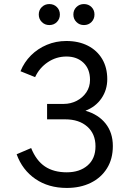

<svg xmlns="http://www.w3.org/2000/svg" viewBox="-20 -914 656 946"><path d="M309 12Q219 12 154.5 -32.2Q90 -76.5 62 -154L133.5 -184.5Q158.5 -122.5 201.5 -93.8Q244.5 -65 309 -65Q372.5 -65 411.5 -98.8Q450.5 -132.5 450.5 -193Q450.5 -254.5 410 -290.2Q369.5 -326 301.5 -326H212V-402H294Q328 -402 357.8 -417.2Q387.5 -432.5 405.5 -459.2Q423.5 -486 423.5 -520.5Q423.5 -574 391.2 -604.8Q359 -635.5 307.5 -635.5Q257 -635.5 215.5 -607.5Q174 -579.5 153 -534L81 -563Q99 -607.5 132.5 -641Q166 -674.5 210.8 -693.2Q255.5 -712 307 -712Q367.5 -712 413 -688.8Q458.5 -665.5 483.5 -623.2Q508.5 -581 508.5 -524Q508.5 -471 479.8 -429.2Q451 -387.5 401 -368.5Q465 -350 500.5 -305Q536 -260 536 -194.5Q536 -131 507.2 -84.8Q478.5 -38.5 427.2 -13.2Q376 12 309 12ZM223 -790.5Q201 -790.5 186 -805.5Q171 -820.5 171 -842.5Q171 -864.5 186 -879.2Q201 -894 223 -894Q245.5 -894 260.2 -879.2Q275 -864.5 275 -842.5Q275 -820.5 260.2 -805.5Q245.5 -790.5 223 -790.5ZM393.5 -790.5Q371.5 -790.5 356.5 -805.5Q341.5 -820.5 341.5 -842.5Q341.5 -864.5 356.5 -879.2Q371.5 -894 393.5 -894Q416 -894 430.8 -879.2Q445.5 -864.5 445.5 -842.5Q445.5 -820.5 430.8 -805.5Q416 -790.5 393.5 -790.5Z"/></svg>

Font: Overpass Mono
Style: Regular
Weight: 400
Designer: Delve Withrington, Dave Bailey
Foundry: Delve Fonts LLC
Version: Version 4.000